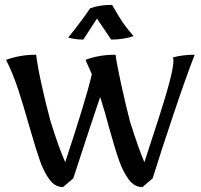

<svg xmlns="http://www.w3.org/2000/svg" viewBox="-20 -757 822 786"><path d="M102 -233Q75 -328 54.5 -390.5Q34 -453 5 -512Q62 -533 128 -533Q133 -489 150 -411.5Q167 -334 187 -260Q220 -154 247 -93Q333 -353 356 -453L330 -512Q385 -533 453 -533Q459 -490 476 -412Q493 -334 512 -260Q548 -146 571 -93Q637 -292 663.5 -383.5Q690 -475 690 -509Q690 -516 688 -522Q728 -533 777 -533Q742 -443 690.5 -290Q639 -137 605 -27L563 9Q531 9 508 -21Q485 -51 468 -98.5Q451 -146 427 -233Q409 -301 390 -360Q352 -248 280 -27L238 9Q206 9 183 -21.5Q160 -52 143.5 -99Q127 -146 102 -233ZM259 -603Q311 -667 349 -723Q386 -737 439 -737Q466 -689 482.5 -665Q499 -641 527 -609Q485 -595 435 -595L377 -681L321 -595Q290 -595 259 -603Z"/></svg>

Font: Mirza
Style: Regular
Weight: 400
Designer: Arabic design by Kourosh Beigpour, Latin design by Eduardo Tunni, engineering by Lasse Fister
Version: Version 1.000